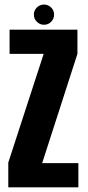

<svg xmlns="http://www.w3.org/2000/svg" viewBox="-20 -802 377 822"><path d="M15.5 0V-106L167 -571.5H21V-675H311.5V-571.5L160.5 -103.5H315.5V0ZM168.5 -696Q150.5 -696 137.8 -708.8Q125 -721.5 125 -739.5Q125 -757.5 137.8 -770Q150.5 -782.5 168.5 -782.5Q186 -782.5 198.8 -770Q211.5 -757.5 211.5 -739.5Q211.5 -721.5 199 -708.8Q186.5 -696 168.5 -696Z"/></svg>

Font: Anybody Condensed Regular
Style: Bold
Weight: 700
Width: 3
Designer: Tyler Finck
Foundry: Etcetera Type Company
Version: Version 1.010; ttfautohint (v1.8.3) -l 8 -r 50 -G 200 -x 14 